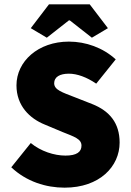

<svg xmlns="http://www.w3.org/2000/svg" viewBox="-20 -854 604 886"><path d="M278 12C440 12 532 -86 532 -196C532 -286 486 -342 405 -374L326 -405C267 -428 230 -439 230 -470C230 -499 256 -514 298 -514C336 -514 380 -498 424 -468L514 -580C455 -634 376 -662 298 -662C156 -662 56 -571 56 -460C56 -366 117 -307 187 -279L268 -245C323 -223 356 -213 356 -182C356 -153 334 -136 282 -136C230 -136 168 -156 122 -194L32 -82C102 -16 192 12 278 12ZM196 -680 298 -760H302L404 -680L478 -724L394 -834H206L122 -724Z"/></svg>

Font: Source Sans Pro Black
Style: Regular
Weight: 900
Designer: Paul D. Hunt
Foundry: Adobe Systems Incorporated
Version: Version 3.006;hotconv 1.0.111;makeotfexe 2.5.65597